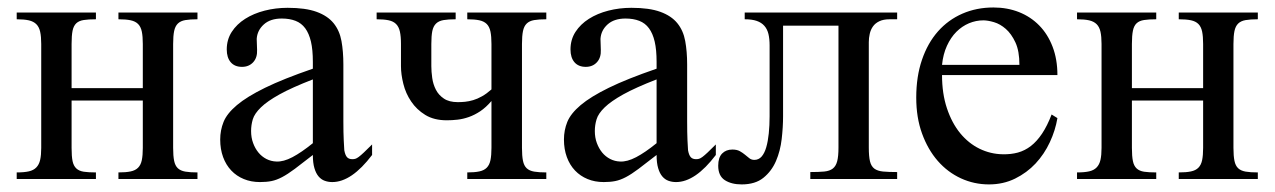

<svg xmlns="http://www.w3.org/2000/svg" viewBox="-20 -481 3426 516"><path d="M298.3 0V-17.6Q318.4 -17.6 331.1 -20.3Q343.8 -22.9 351.1 -30.3Q358.4 -37.6 361.1 -50.5Q363.8 -63.5 363.8 -83.5V-210.9H172.4V-83.5Q172.4 -61 175 -48.1Q177.7 -35.2 185.1 -28.3Q192.4 -21.5 205.1 -19.5Q217.8 -17.6 237.8 -17.6V0H24.9V-17.6Q44.9 -17.6 57.6 -20.5Q70.3 -23.4 77.6 -31Q85 -38.6 87.9 -51.3Q90.8 -64 90.8 -83.5V-362.8Q90.8 -382.8 87.9 -395.8Q85 -408.7 77.6 -416Q70.3 -423.3 57.6 -426.3Q44.9 -429.2 24.9 -429.2V-447.3H237.8V-429.2Q217.8 -429.2 205.1 -427.2Q192.4 -425.3 185.1 -418.5Q177.7 -411.6 175 -398.4Q172.4 -385.3 172.4 -362.8V-244.1H363.8V-362.8Q363.8 -383.3 361.1 -396.2Q358.4 -409.2 351.1 -416.5Q343.8 -423.8 331.1 -426.5Q318.4 -429.2 298.3 -429.2V-447.3H510.7V-429.2Q490.7 -429.2 478 -427Q465.3 -424.8 458 -417.7Q450.7 -410.6 448 -397.5Q445.3 -384.3 445.3 -362.8V-83.5Q445.3 -62 448 -48.8Q450.7 -35.6 458 -28.8Q465.3 -22 478 -19.8Q490.7 -17.6 510.7 -17.6V0Z M820.8 -267.6Q764.2 -245.6 731.2 -227.3Q698.2 -209 681.2 -192.4Q664.1 -175.8 659.4 -160.4Q654.8 -145 654.8 -128.9Q654.8 -111.3 660.2 -96.7Q665.5 -82 674.6 -71Q683.6 -60.1 696 -53.7Q708.5 -47.4 722.7 -46.9Q741.7 -45.9 765.9 -58.6Q790 -71.3 820.8 -96.2ZM980 -64.5Q924.8 8.3 873 8.3Q862.3 8.3 852.8 4.9Q843.3 1.5 836.2 -6.8Q829.1 -15.1 825 -29.1Q820.8 -43 820.8 -64.5Q791.5 -41.5 772.2 -27.1Q752.9 -12.7 738 -4.9Q723.1 2.9 709.7 5.6Q696.3 8.3 678.7 8.3Q654.8 8.3 635.3 0.2Q615.7 -7.8 601.6 -22.7Q587.4 -37.6 579.6 -58.8Q571.8 -80.1 571.8 -106Q571.8 -130.9 580.8 -153.3Q589.8 -175.8 616.7 -198.5Q643.6 -221.2 692.4 -245.1Q741.2 -269 820.8 -296.4V-314.9Q820.8 -347.2 815.7 -369.1Q810.5 -391.1 800.3 -405Q790 -418.9 774.2 -425Q758.3 -431.2 737.3 -431.2Q706.5 -431.2 689 -415.3Q671.4 -399.4 669.9 -376.5L670.9 -347.2Q671.9 -326.2 660.4 -313.7Q648.9 -301.3 630.4 -301.3Q610.8 -301.3 600.1 -313.7Q589.4 -326.2 589.4 -348.1Q589.4 -374.5 602.8 -395.3Q616.2 -416 638.9 -430.4Q661.6 -444.8 691.2 -452.4Q720.7 -460 752.9 -460Q801.3 -460 830.8 -449.2Q860.4 -438.5 876.5 -418.7Q892.6 -398.9 897.7 -370.8Q902.8 -342.8 902.8 -307.6V-155.3Q902.8 -124 903.8 -104Q904.8 -84 905.3 -77.1Q907.7 -64 912.6 -58.6Q917.5 -53.2 926.8 -53.2Q931.2 -53.2 934.8 -54.2Q938.5 -55.2 944.1 -59.3Q949.7 -63.5 958 -71.3Q966.3 -79.1 980 -92.8Z M1235.8 0V-17.6Q1255.4 -17.6 1268.1 -20.3Q1280.8 -22.9 1288.1 -30.3Q1295.4 -37.6 1298.1 -50.5Q1300.8 -63.5 1300.8 -83.5V-209.5Q1286.1 -192.4 1270.8 -182.1Q1255.4 -171.9 1240 -166.5Q1224.6 -161.1 1209.7 -159.4Q1194.8 -157.7 1180.7 -157.7Q1146.5 -157.7 1123 -172.1Q1099.6 -186.5 1085 -208.3Q1070.3 -230 1064 -255.6Q1057.6 -281.2 1057.6 -303.2V-362.8Q1057.6 -383.3 1054.7 -396.2Q1051.8 -409.2 1044.4 -416.5Q1037.1 -423.8 1024.4 -426.5Q1011.7 -429.2 992.2 -429.2V-447.3H1204.6V-429.2Q1184.6 -429.2 1171.9 -427Q1159.2 -424.8 1151.9 -417.7Q1144.5 -410.6 1141.8 -397.5Q1139.2 -384.3 1139.2 -362.8V-303.2Q1139.2 -288.6 1141.6 -271.5Q1144 -254.4 1151.4 -240Q1158.7 -225.6 1172.9 -216.1Q1187 -206.5 1210.4 -206.5Q1219.7 -206.5 1230 -207.5Q1240.2 -208.5 1251.7 -211.9Q1263.2 -215.3 1275.4 -222.2Q1287.6 -229 1300.8 -240.7V-362.8Q1300.8 -383.3 1298.1 -396.2Q1295.4 -409.2 1288.1 -416.5Q1280.8 -423.8 1268.1 -426.5Q1255.4 -429.2 1235.8 -429.2V-447.3H1448.2V-429.2Q1428.2 -429.2 1415.5 -427Q1402.8 -424.8 1395.5 -417.7Q1388.2 -410.6 1385.5 -397.5Q1382.8 -384.3 1382.8 -362.8V-83.5Q1382.8 -62 1385.5 -48.8Q1388.2 -35.6 1395.5 -28.8Q1402.8 -22 1415.5 -19.8Q1428.2 -17.6 1448.2 -17.6V0Z M1744.6 -267.6Q1688 -245.6 1655 -227.3Q1622.1 -209 1605 -192.4Q1587.9 -175.8 1583.3 -160.4Q1578.6 -145 1578.6 -128.9Q1578.6 -111.3 1584 -96.7Q1589.4 -82 1598.4 -71Q1607.4 -60.1 1619.9 -53.7Q1632.3 -47.4 1646.5 -46.9Q1665.5 -45.9 1689.7 -58.6Q1713.9 -71.3 1744.6 -96.2ZM1903.8 -64.5Q1848.6 8.3 1796.9 8.3Q1786.1 8.3 1776.6 4.9Q1767.1 1.5 1760 -6.8Q1752.9 -15.1 1748.8 -29.1Q1744.6 -43 1744.6 -64.5Q1715.3 -41.5 1696 -27.1Q1676.8 -12.7 1661.9 -4.9Q1647 2.9 1633.5 5.6Q1620.1 8.3 1602.5 8.3Q1578.6 8.3 1559.1 0.2Q1539.6 -7.8 1525.4 -22.7Q1511.2 -37.6 1503.4 -58.8Q1495.6 -80.1 1495.6 -106Q1495.6 -130.9 1504.6 -153.3Q1513.7 -175.8 1540.5 -198.5Q1567.4 -221.2 1616.2 -245.1Q1665 -269 1744.6 -296.4V-314.9Q1744.6 -347.2 1739.5 -369.1Q1734.4 -391.1 1724.1 -405Q1713.9 -418.9 1698 -425Q1682.1 -431.2 1661.1 -431.2Q1630.4 -431.2 1612.8 -415.3Q1595.2 -399.4 1593.8 -376.5L1594.7 -347.2Q1595.7 -326.2 1584.2 -313.7Q1572.8 -301.3 1554.2 -301.3Q1534.7 -301.3 1523.9 -313.7Q1513.2 -326.2 1513.2 -348.1Q1513.2 -374.5 1526.6 -395.3Q1540 -416 1562.7 -430.4Q1585.4 -444.8 1615 -452.4Q1644.5 -460 1676.8 -460Q1725.1 -460 1754.6 -449.2Q1784.2 -438.5 1800.3 -418.7Q1816.4 -398.9 1821.5 -370.8Q1826.7 -342.8 1826.7 -307.6V-155.3Q1826.7 -124 1827.6 -104Q1828.6 -84 1829.1 -77.1Q1831.5 -64 1836.4 -58.6Q1841.3 -53.2 1850.6 -53.2Q1855 -53.2 1858.6 -54.2Q1862.3 -55.2 1867.9 -59.3Q1873.5 -63.5 1881.8 -71.3Q1890.1 -79.1 1903.8 -92.8Z M2157.7 0V-18.6Q2180.2 -18.6 2195.1 -20Q2210 -21.5 2218.3 -28.1Q2226.6 -34.7 2230 -47.9Q2233.4 -61 2233.4 -84.5V-412.1H2084.5V-168.5Q2084.5 -139.6 2080.8 -107.4Q2077.1 -75.2 2065.4 -48.1Q2053.7 -21 2031.7 -3.2Q2009.8 14.6 1973.1 14.6Q1945.8 14.6 1928 3.2Q1910.2 -8.3 1910.2 -35.6Q1910.2 -57.6 1920.7 -68.4Q1931.2 -79.1 1948.2 -79.1Q1960.4 -79.1 1968.3 -74.7Q1976.1 -70.3 1982.2 -65.2Q1988.3 -60.1 1993.9 -55.7Q1999.5 -51.3 2007.3 -51.3Q2019 -51.3 2026.9 -60.3Q2034.7 -69.3 2039.3 -85.2Q2043.9 -101.1 2046.1 -122.6Q2048.3 -144 2048.3 -168.5V-358.9Q2048.3 -376.5 2045.2 -389.6Q2042 -402.8 2034.2 -411.6Q2026.4 -420.4 2013.7 -424.8Q2001 -429.2 1981.4 -429.2V-447.3H2391.1V-429.2H2371.1Q2354 -429.2 2343 -423.8Q2332 -418.5 2325.9 -409.7Q2319.8 -400.9 2317.4 -389.9Q2314.9 -378.9 2314.9 -367.7V-84.5Q2314.9 -60.5 2318.1 -47.4Q2321.3 -34.2 2329.8 -27.8Q2338.4 -21.5 2353.3 -20Q2368.2 -18.6 2391.1 -18.6V0Z M2719.7 -306.6Q2719.7 -343.8 2709 -366.9Q2698.2 -390.1 2683.1 -403.3Q2668 -416.5 2651.4 -421.4Q2634.8 -426.3 2622.6 -426.3Q2603 -426.3 2584.2 -418.5Q2565.4 -410.6 2550.3 -395.5Q2535.2 -380.4 2524.9 -357.9Q2514.6 -335.4 2511.7 -306.6ZM2821.8 -163.6Q2816.4 -130.9 2801.5 -98.9Q2786.6 -66.9 2763.2 -41.7Q2739.7 -16.6 2708 -1Q2676.3 14.6 2637.7 14.6Q2598.1 14.6 2562.5 -1.7Q2526.9 -18.1 2500.2 -48.6Q2473.6 -79.1 2458 -122.1Q2442.4 -165 2442.4 -218.8Q2442.4 -275.4 2457.8 -320.3Q2473.1 -365.2 2500.7 -396.5Q2528.3 -427.7 2566.4 -444.3Q2604.5 -460.9 2649.9 -460.9Q2687 -460.9 2718.5 -448.5Q2750 -436 2772.9 -412.6Q2795.9 -389.2 2808.8 -355.5Q2821.8 -321.8 2821.8 -279.3H2511.7Q2511.7 -229.5 2524.9 -189.9Q2538.1 -150.4 2560.5 -123Q2583 -95.7 2612.5 -81.3Q2642.1 -66.9 2674.8 -66.4Q2696.8 -65.9 2715.6 -71Q2734.4 -76.2 2750.5 -88.6Q2766.6 -101.1 2780.5 -121.8Q2794.4 -142.6 2806.2 -173.3Z M3147.9 0V-17.6Q3168 -17.6 3180.7 -20.3Q3193.4 -22.9 3200.7 -30.3Q3208 -37.6 3210.7 -50.5Q3213.4 -63.5 3213.4 -83.5V-210.9H3022V-83.5Q3022 -61 3024.7 -48.1Q3027.3 -35.2 3034.7 -28.3Q3042 -21.5 3054.7 -19.5Q3067.4 -17.6 3087.4 -17.6V0H2874.5V-17.6Q2894.5 -17.6 2907.2 -20.5Q2919.9 -23.4 2927.2 -31Q2934.6 -38.6 2937.5 -51.3Q2940.4 -64 2940.4 -83.5V-362.8Q2940.4 -382.8 2937.5 -395.8Q2934.6 -408.7 2927.2 -416Q2919.9 -423.3 2907.2 -426.3Q2894.5 -429.2 2874.5 -429.2V-447.3H3087.4V-429.2Q3067.4 -429.2 3054.7 -427.2Q3042 -425.3 3034.7 -418.5Q3027.3 -411.6 3024.7 -398.4Q3022 -385.3 3022 -362.8V-244.1H3213.4V-362.8Q3213.4 -383.3 3210.7 -396.2Q3208 -409.2 3200.7 -416.5Q3193.4 -423.8 3180.7 -426.5Q3168 -429.2 3147.9 -429.2V-447.3H3360.4V-429.2Q3340.3 -429.2 3327.6 -427Q3314.9 -424.8 3307.6 -417.7Q3300.3 -410.6 3297.6 -397.5Q3294.9 -384.3 3294.9 -362.8V-83.5Q3294.9 -62 3297.6 -48.8Q3300.3 -35.6 3307.6 -28.8Q3314.9 -22 3327.6 -19.8Q3340.3 -17.6 3360.4 -17.6V0Z"/></svg>

Font: Doulos SIL
Style: Regular
Weight: 400
Designer: Walt Agee, Victor Gaultney, Peter Martin, Debbi Hosken
Foundry: SIL International
Version: Version 4.110; 2011; Maintenance release